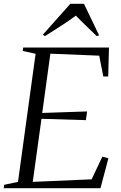

<svg xmlns="http://www.w3.org/2000/svg" viewBox="-32 -994 638 1014"><path d="M-12.5 0 -10 -18 63 -33.5 156 -710 88 -725 90.5 -743H543.5L539.5 -590H513.5L492 -700L234 -710.5L191 -397.5L428 -405.5L421.5 -359.5L187 -366.5L141 -33.5L452 -47L508.5 -166.5L540.5 -158L498.5 0ZM194 -810.5 339.5 -974H411.5L491.5 -807L478.5 -803.5Q452 -830 424.2 -856.2Q396.5 -882.5 368.5 -911.5Q334.5 -886 295 -860.5Q255.5 -835 206 -803.5Z"/></svg>

Font: Merriweather 144pt Light
Style: Italic
Weight: 300
Italic angle: -7.8°
Version: Version 2.101